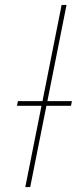

<svg xmlns="http://www.w3.org/2000/svg" viewBox="-20 -762 330 782"><path d="M83 0 149 -331H49L53 -350H153L231 -742H251L173 -350H273L269 -331H169L103 0Z"/></svg>

Font: Montserrat Thin
Style: Italic
Weight: 100
Italic angle: -11.3°
Designer: Julieta Ulanovsky
Foundry: Julieta Ulanovsky
Version: Version 9.000; ttfautohint (v1.8.4.7-5d5b)